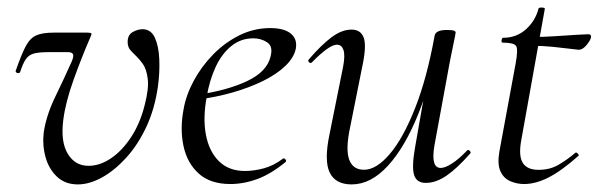

<svg xmlns="http://www.w3.org/2000/svg" viewBox="-20 -473 1578 506"><path d="M185 13Q151.6 13 130 -7.5Q108.4 -28 99.8 -59.8Q91.2 -91.6 95.4 -125.2Q102.4 -170.2 125.7 -218.1Q149 -266 168.6 -310Q174.8 -324 172.5 -329.8Q170.2 -335.6 159.2 -335.6H108Q82.4 -335.6 69.1 -331.9Q55.8 -328.2 48.1 -317.1Q40.4 -306 33 -283Q31 -279 25.4 -280.8Q19.8 -282.6 21.8 -287.6Q36.8 -330.6 48.1 -351.7Q59.4 -372.8 75.8 -379.9Q92.2 -387 121.2 -387H210.2Q219 -387 220.6 -385Q222.2 -383 218.2 -375Q195.2 -322 173.9 -262.7Q152.6 -203.4 146.8 -157Q139.4 -99.8 158.5 -67.9Q177.6 -36 213.4 -36Q243 -36 272.3 -55.7Q301.6 -75.4 325.2 -111.1Q348.8 -146.8 361 -195Q372.8 -239.8 369.3 -265.8Q365.8 -291.8 356.2 -304.9Q346.6 -318 340 -324Q334.8 -329.4 325.6 -338.6Q316.4 -347.8 316.4 -362.2Q316.4 -381 329.7 -388.5Q343 -396 355.4 -396Q378 -396 388.2 -373.5Q398.4 -351 399.8 -316.3Q401.2 -281.6 396.2 -245.2Q387.8 -185.8 365.5 -138.3Q343.2 -90.8 312.3 -57Q281.4 -23.2 248.4 -5.1Q215.4 13 185 13Z M587.2 12Q534 12 503.5 -15.8Q473 -43.6 463.5 -88.6Q454 -133.6 463.8 -185Q470.2 -222.4 490.8 -260.5Q511.4 -298.6 542.2 -329.9Q573 -361.2 611.2 -380.1Q649.4 -399 692.4 -399Q728.6 -399 746.3 -384.6Q764 -370.2 759.6 -345Q755 -321.4 732.2 -299.4Q709.4 -277.4 673.1 -259.6Q636.8 -241.8 592.3 -229.1Q547.8 -216.4 500.2 -210.6L502.2 -223.6Q578.8 -234.6 631.2 -259.3Q683.6 -284 693 -324Q700.2 -350.8 684.1 -361.4Q668 -372 647.6 -372Q614.2 -372 588.9 -351.1Q563.6 -330.2 547.7 -295.2Q531.8 -260.2 524.8 -218Q514.4 -162.2 522.6 -118.2Q530.8 -74.2 556.8 -48.3Q582.8 -22.4 625.4 -22.4Q649.2 -22.4 675.3 -29.4Q701.4 -36.4 725.8 -55Q728.6 -57 732.1 -53Q735.6 -49 732.8 -46.2Q694.8 -14.8 658.7 -1.4Q622.6 12 587.2 12Z M906.8 13Q864 13 848.9 -18.3Q833.8 -49.6 848.4 -119L884.2 -297Q890 -327.6 885.1 -341.4Q880.2 -355.2 868 -355.2Q857.2 -355.2 840.2 -342.8Q823.2 -330.4 802.4 -309Q798.4 -305 794.4 -309Q790.4 -313 794.4 -317Q827.2 -355 854 -375Q880.8 -395 906.6 -395Q931 -395 938.7 -373.2Q946.4 -351.4 934.6 -297L902.8 -138Q890.4 -80.4 900 -53Q909.6 -25.6 939.4 -25.6Q971.6 -25.6 1006.9 -66.8Q1042.2 -108 1073.6 -187.1Q1105 -266.2 1125.4 -378.8L1137.8 -377.8Q1118 -261.4 1082.6 -173.2Q1047.2 -85 1002.2 -36Q957.2 13 906.8 13ZM1102.2 9Q1077.4 9 1071.1 -12.7Q1064.8 -34.4 1074.2 -86.6L1125.4 -378.8Q1128 -394 1157.4 -394Q1171.8 -394 1176.3 -392.2Q1180.8 -390.4 1180.8 -387.6Q1180.8 -384.4 1175.8 -361.2Q1170.8 -338 1165.8 -312L1124.8 -89Q1115 -30.4 1141.4 -30.4Q1153 -30.4 1171.1 -42Q1189.2 -53.6 1210.6 -76Q1213.6 -80 1218 -75.5Q1222.4 -71 1218.6 -67.8Q1184.2 -28.8 1156.5 -9.9Q1128.8 9 1102.2 9Z M1361.2 12Q1342 12 1324.6 4.4Q1307.2 -3.2 1298.8 -21.8Q1290.4 -40.4 1296 -73.2L1339 -306Q1345.8 -343 1340.2 -351.8Q1334.6 -360.6 1305 -360.6Q1301 -360.6 1301.9 -367Q1302.8 -373.4 1305.8 -373.4Q1341 -373.4 1365.9 -395.6Q1390.8 -417.8 1399.2 -450.2Q1399.6 -453.4 1408.2 -453.1Q1416.8 -452.8 1415.8 -449.6L1353.8 -103.8Q1346.2 -63.2 1357.4 -44.3Q1368.6 -25.4 1399.6 -25.4Q1429.2 -25.4 1452.1 -38.8Q1475 -52.2 1496.4 -70.4Q1498.4 -72.4 1502.5 -68.4Q1506.6 -64.4 1504.4 -62.2Q1459.2 -22.2 1425.3 -5.1Q1391.4 12 1361.2 12ZM1505.2 -341.8Q1502.6 -341.8 1482.9 -344.4Q1463.2 -347 1436.7 -349.6Q1410.2 -352.2 1385.4 -352.2L1387.4 -375.6Q1412.6 -375.6 1443 -377.6Q1473.4 -379.6 1498.4 -381.2Q1523.4 -382.8 1530.4 -382.8Q1534.6 -382.8 1536.5 -380.4Q1538.4 -378 1537.4 -374Q1535.6 -366 1525.5 -353.9Q1515.4 -341.8 1505.2 -341.8Z"/></svg>

Font: Cormorant Infant Light
Style: Italic
Weight: 300
Italic angle: -10°
Designer: Christian Thalmann (Catharsis Fonts)
Foundry: Catharsis Fonts
Version: Version 4.001